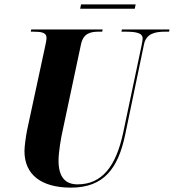

<svg xmlns="http://www.w3.org/2000/svg" viewBox="-20 -849 796 879"><path d="M347 -809H597L601 -829H351ZM305 10C456 10 521 -79 553 -232L639 -645C649 -697 693 -704 737 -704H754L756 -714H538L536 -704H551C598 -704 633 -700 633 -673C633 -667 631 -653 628 -640L544 -242C511 -87 447 -5 335 -5C280 -5 248 -37 248 -114C248 -154 260 -222 267 -252L351 -647C362 -697 395 -704 433 -704H448L450 -714H123L121 -704H133C169 -704 193 -700 193 -676C193 -666 190 -652 185 -629L104 -253C99 -227 92 -181 92 -157C92 -51 167 10 305 10Z"/></svg>

Font: Noto Serif Display Condensed ExtraBold
Style: Italic
Weight: 800
Width: 3
Italic angle: -12°
Designer: Monotype Design Team
Foundry: Monotype Imaging Inc.
Version: Version 2.009